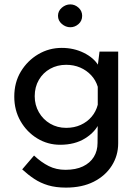

<svg xmlns="http://www.w3.org/2000/svg" viewBox="-20 -649 638 874"><path d="M280 205Q234 205 199 194.5Q164 184 135.5 165Q107 146 81 122L135 59Q168 90 202 107Q236 124 278 124Q325 124 357.5 108.5Q390 93 407 65.5Q424 38 424 2L425 -110L433 -92Q415 -49 368 -19.5Q321 10 254 10Q197 10 149.5 -19Q102 -48 73.5 -97.5Q45 -147 45 -209Q45 -274 75 -323.5Q105 -373 154 -402Q203 -431 261 -431Q316 -431 361.5 -408.5Q407 -386 428 -351L423 -334L433 -414H518V3Q518 59 489 105Q460 151 407 178Q354 205 280 205ZM138 -211Q138 -171 157 -138Q176 -105 208.5 -86Q241 -67 281 -67Q318 -67 347.5 -80.5Q377 -94 397 -117.5Q417 -141 425 -172V-254Q416 -284 395 -306.5Q374 -329 345 -341.5Q316 -354 281 -354Q241 -354 208.5 -336Q176 -318 157 -285.5Q138 -253 138 -211ZM244 -577Q244 -599 261.5 -614Q279 -629 300 -629Q321 -629 337.5 -614Q354 -599 354 -577Q354 -554 337.5 -539.5Q321 -525 300 -525Q279 -525 261.5 -540Q244 -555 244 -577Z"/></svg>

Font: Josefin Sans Thin
Style: Regular
Weight: 400
Version: Version 2.000